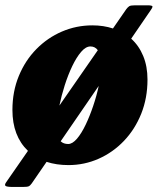

<svg xmlns="http://www.w3.org/2000/svg" viewBox="-50 -628 624 742"><path d="M-2 -203Q-2 -274.5 22.8 -334.5Q47.5 -394.5 90.5 -438.2Q133.5 -482 189.2 -506Q245 -530 307 -530Q350 -530 386.5 -518L438 -592.5Q444 -600.5 449.5 -604Q455 -607.5 472.5 -607.5H519.5Q539.5 -607.5 539.2 -602.5Q539 -597.5 533 -589.5L457 -478.5Q487 -451.5 503.5 -411.5Q520 -371.5 520 -320.5Q520 -249 495.8 -188.5Q471.5 -128 429 -83.5Q386.5 -39 331.2 -14.5Q276 10 214.5 10Q168.5 10 130 -2.5L72.5 81Q66.5 89.5 60.8 92Q55 94.5 37.5 94.5H0.5Q-23.5 94.5 -28.5 90.5Q-33.5 86.5 -26 76L58 -45Q-2 -102.5 -2 -203ZM299.5 -448.5Q281.5 -448.5 263.5 -427.5Q245.5 -406.5 229.2 -372.5Q213 -338.5 200.2 -298.5Q187.5 -258.5 179.5 -220L328 -434Q317.5 -448.5 299.5 -448.5ZM213.5 -71.5Q230 -71.5 247.5 -92Q265 -112.5 281 -146Q297 -179.5 310.2 -218.8Q323.5 -258 331.5 -296L184.5 -82Q195.5 -71.5 213.5 -71.5Z"/></svg>

Font: Besley* Narrow Heavy
Style: Italic
Weight: 800
Width: 4
Italic angle: -13°
Designer: Owen Earl
Foundry: indestructible type*
Version: Version 3.000; ttfautohint (v1.8.3)